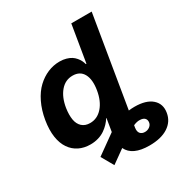

<svg xmlns="http://www.w3.org/2000/svg" viewBox="-210 -878 1165 1234"><g transform="rotate(-30 372.0 -261.0)"><path d="M217.3 8.9Q170.1 8.9 133 -9.4Q95.9 -27.7 71.6 -63.2Q47.2 -98.7 39.2 -151.1Q31.2 -203.5 42.3 -272Q53.6 -340.2 80.1 -394.5Q106.5 -448.9 142.8 -483Q179 -517 221.4 -534.8Q263.8 -552.6 309.7 -552.6Q335.9 -552.6 357.8 -546.3Q379.6 -540.1 394.4 -530.5Q409.1 -521 420.3 -507.6Q431.5 -494.3 437.9 -481.4Q444.2 -468.4 448.2 -453.8H452.8L498.2 -727.3H649.5L538.4 -57.2Q560.4 -60 581.3 -60Q667.3 -60 710 -22.2Q752.8 15.6 742.2 77.8Q732.6 137.1 680.6 170.8Q628.6 204.5 541.9 204.5Q416.2 204.5 381 130.3L282.7 200.6L231.2 110.1L374.3 7.8L389.9 -87.4H387.8Q376.1 -68.9 361 -52.9Q345.9 -36.9 325.1 -22.4Q304.3 -7.8 276.5 0.5Q248.6 8.9 217.3 8.9ZM283.7 -111.5Q337.7 -111.5 375.9 -155.2Q414.1 -198.9 426.1 -272.7Q438.2 -346.6 414.8 -389.4Q391.3 -432.2 336.6 -432.2Q282 -432.2 245.4 -388.8Q208.8 -345.5 197.1 -272.7Q190 -224.4 196 -188.6Q202.1 -152.7 224.6 -132.1Q247.2 -111.5 283.7 -111.5ZM520.6 41.5 517.8 58.9Q513.8 86.3 525.7 100.3Q537.6 114.3 560 114.3Q579.9 114.3 595.2 103Q610.4 91.6 612.9 74.6Q615.8 55.4 604.4 43.3Q593 31.2 567.5 30.9Q548.3 29.8 520.6 41.5Z"/></g></svg>

Font: Karasuma Gothic
Style: Bold Italic
Weight: 700
Italic angle: 9.39998°
Designer: Rasmus Andersson / Ryoko Nishizuka
Foundry: Genbu
Version: Version 1.00